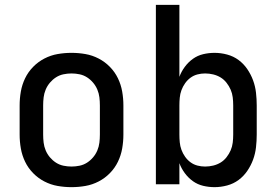

<svg xmlns="http://www.w3.org/2000/svg" viewBox="-20 -760 1140 792"><path d="M275 12Q246 12 217.5 7Q189 2 163 -11.5Q137 -25 116.5 -46Q96 -67 83.5 -93Q71 -119 66 -147.5Q61 -176 61 -205V-325Q61 -354 66 -382.5Q71 -411 83.5 -437Q96 -463 116.5 -484Q137 -505 163 -518.5Q189 -532 217.5 -537Q246 -542 275 -542Q304 -542 332.5 -537Q361 -532 387 -518.5Q413 -505 433.5 -484Q454 -463 466.5 -437Q479 -411 484 -382.5Q489 -354 489 -325V-205Q489 -176 484 -147.5Q479 -119 466.5 -93Q454 -67 433.5 -46Q413 -25 387 -11.5Q361 2 332.5 7Q304 12 275 12ZM275 -73Q292 -73 308.5 -76.5Q325 -80 339 -89Q353 -98 364 -111Q375 -124 381.5 -139.5Q388 -155 390 -171.5Q392 -188 392 -205V-325Q392 -342 390 -358.5Q388 -375 381.5 -390.5Q375 -406 364 -419Q353 -432 339 -441Q325 -450 308.5 -453.5Q292 -457 275 -457Q258 -457 241.5 -453.5Q225 -450 211 -441Q197 -432 186 -419Q175 -406 168.5 -390.5Q162 -375 160 -358.5Q158 -342 158 -325V-205Q158 -188 160 -171.5Q162 -155 168.5 -139.5Q175 -124 186 -111Q197 -98 211 -89Q225 -80 241.5 -76.5Q258 -73 275 -73Z M865 12Q841 12 818 6.5Q795 1 776 -12.5Q757 -26 742.5 -45.5Q728 -65 720 -87V0H623V-740H720V-443Q728 -465 742.5 -484.5Q757 -504 776 -517.5Q795 -531 818 -536.5Q841 -542 865 -542Q891 -542 917 -535Q943 -528 964 -512.5Q985 -497 1000 -475Q1015 -453 1024 -428.5Q1033 -404 1036 -377.5Q1039 -351 1039 -325V-205Q1039 -179 1036 -152.5Q1033 -126 1024 -101.5Q1015 -77 1000 -55Q985 -33 964 -17.5Q943 -2 917 5Q891 12 865 12ZM826 -73Q843 -73 859.5 -77Q876 -81 890 -89.5Q904 -98 914.5 -111.5Q925 -125 931.5 -140Q938 -155 940 -171.5Q942 -188 942 -205V-325Q942 -342 940 -358.5Q938 -375 931.5 -390Q925 -405 914.5 -418.5Q904 -432 890 -440.5Q876 -449 859.5 -453Q843 -457 826 -457Q810 -457 794.5 -453Q779 -449 766 -439.5Q753 -430 743.5 -416.5Q734 -403 728.5 -388Q723 -373 721.5 -357Q720 -341 720 -325V-205Q720 -189 721.5 -173Q723 -157 728.5 -142Q734 -127 743.5 -113.5Q753 -100 766 -90.5Q779 -81 794.5 -77Q810 -73 826 -73Z"/></svg>

Font: Lode Dark
Style: Bold
Weight: 700
Monospace: yes
Designer: Belleve Invis
Foundry: Belleve Invis
Version: Version 29.2.0; ttfautohint (v1.8.3)